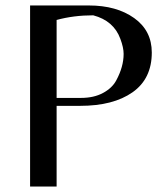

<svg xmlns="http://www.w3.org/2000/svg" viewBox="-20 -682 586 702"><path d="M535 -490Q535 -394 464.5 -344.5Q394 -295 273 -295H187V0H90V-662H305Q406 -662 470.5 -616Q535 -570 535 -490ZM187 -324H276Q323 -324 356.5 -342Q390 -360 405 -388Q432 -438 432 -485Q432 -508 420 -540Q396 -606 321 -626Q249 -626 187 -609Z"/></svg>

Font: Belleza
Style: Regular
Weight: 400
Designer: Eduardo Rodriguez Tunni
Foundry: Eduardo Rodriguez Tunni
Version: Version 1.001